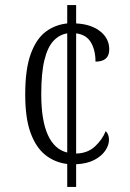

<svg xmlns="http://www.w3.org/2000/svg" viewBox="-20 -734 511 754"><path d="M244 -90Q195 -96 158 -125.5Q121 -155 100 -212.5Q79 -270 79 -363Q79 -462 100.5 -521.5Q122 -581 159 -609Q196 -637 244 -642V-714H279V-642Q338 -639 373.5 -611Q409 -583 409 -540Q409 -492 355 -492Q355 -537 337 -567.5Q319 -598 279 -603V-131Q324 -132 353 -159Q382 -186 395 -219Q408 -207 408 -185Q408 -164 393.5 -142.5Q379 -121 350.5 -106Q322 -91 279 -89V0H244ZM244 -603Q213 -598 190 -573.5Q167 -549 154.5 -498.5Q142 -448 142 -364Q142 -261 168 -204Q194 -147 244 -135Z"/></svg>

Font: Noto Serif Tamil Condensed Light
Style: Italic
Weight: 300
Width: 3
Italic angle: -12°
Designer: Indian Type Foundry, Tom Grace, and the Monotype Design Team
Foundry: Monotype Imaging Inc.
Version: Version 2.003; ttfautohint (v1.8.4.7-5d5b)